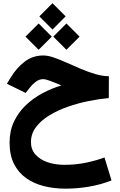

<svg xmlns="http://www.w3.org/2000/svg" viewBox="-20 -826 739 1184"><path d="M303.7 -806.2 384.8 -725.1 303.7 -644 222.7 -725.1ZM389.6 -681.2 470.7 -600.1 389.6 -519 308.6 -600.1ZM218.3 -681.2 299.3 -600.1 218.3 -519 137.2 -600.1ZM651.4 -356 650.9 -221.2Q593.3 -216.3 527.6 -203.1Q461.9 -189.9 398.9 -168Q335.9 -146 284.2 -114.5Q232.4 -83 201.7 -42Q170.9 -1 170.9 50.8Q170.9 96.2 199 127.4Q227.1 158.7 273.9 174.6Q320.8 190.4 377 190.4Q448.2 190.4 511.7 177Q575.2 163.6 624.5 145L667.5 286.6Q599.1 313.5 526.6 325.4Q454.1 337.4 384.8 337.4Q313.5 337.4 251 321.8Q188.5 306.2 140.9 272.2Q93.3 238.3 66.2 184.3Q39.1 130.4 39.1 53.7Q39.1 -18.6 66.2 -76.2Q93.3 -133.8 139.2 -177.2Q185.1 -220.7 241.9 -251Q298.8 -281.2 358.4 -299.3Q315.4 -317.9 287.6 -327.9Q259.8 -337.9 247.1 -337.9Q221.2 -337.9 200.2 -321.5Q179.2 -305.2 166.5 -288.6L138.2 -252.9L22.5 -309.6L46.9 -349.6Q81.5 -406.7 131.3 -445.3Q181.2 -483.9 247.6 -483.9Q275.4 -483.9 312 -471.2Q348.6 -458.5 391.1 -439.5Q433.6 -420.4 478.5 -401.4Q523.4 -382.3 567.4 -369.4Q611.3 -356.4 651.4 -356Z"/></svg>

Font: Vazirmatn UI NL Black
Style: Regular
Weight: 900
Designer: Saber Rastikerdar
Foundry: Saber Rastikerdar
Version: Version 33.003